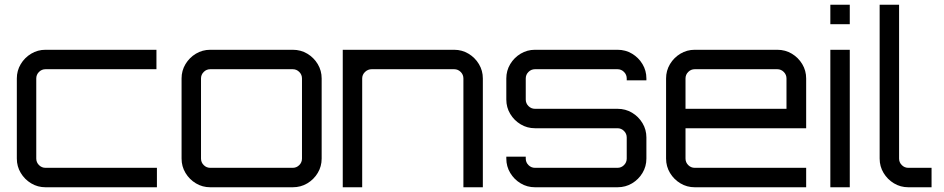

<svg xmlns="http://www.w3.org/2000/svg" viewBox="-20 -790 3981 810"><path d="M172 0Q139 0 111.5 -16.5Q84 -33 67.5 -60.5Q51 -88 51 -121V-459Q51 -492 67.5 -519.5Q84 -547 111.5 -563.5Q139 -580 172 -580H640V-498H172Q156 -498 144.5 -486.5Q133 -475 133 -459V-121Q133 -105 144.5 -93.5Q156 -82 172 -82H642V0H172Z M867 0Q834 0 806.5 -16.5Q779 -33 762.5 -60.5Q746 -88 746 -121V-459Q746 -492 762.5 -519.5Q779 -547 806.5 -563.5Q834 -580 867 -580H1215Q1249 -580 1276.5 -563.5Q1304 -547 1320.5 -519.5Q1337 -492 1337 -459V-121Q1337 -88 1320.5 -60.5Q1304 -33 1276.5 -16.5Q1249 0 1215 0H867ZM867 -82H1215Q1231 -82 1242.5 -93.5Q1254 -105 1254 -121V-459Q1254 -475 1242.5 -486.5Q1231 -498 1215 -498H867Q851 -498 839.5 -486.5Q828 -475 828 -459V-121Q828 -105 839.5 -93.5Q851 -82 867 -82Z M1426 0V-580H1896Q1929 -580 1956.5 -563.5Q1984 -547 2000.5 -519.5Q2017 -492 2017 -459V0H1935V-459Q1935 -475 1923.5 -486.5Q1912 -498 1896 -498H1548Q1532 -498 1520 -486.5Q1508 -475 1508 -459V0Z M2237 0Q2204 0 2176.5 -16.5Q2149 -33 2132.5 -60.5Q2116 -88 2116 -121V-129H2198V-121Q2198 -105 2209.5 -93.5Q2221 -82 2237 -82H2585Q2601 -82 2612.5 -93.5Q2624 -105 2624 -121V-210Q2624 -226 2612.5 -237.5Q2601 -249 2585 -249H2237Q2204 -249 2176.5 -265.5Q2149 -282 2132.5 -309.5Q2116 -337 2116 -370V-459Q2116 -492 2132.5 -519.5Q2149 -547 2176.5 -563.5Q2204 -580 2237 -580H2585Q2619 -580 2646.5 -563.5Q2674 -547 2690.5 -519.5Q2707 -492 2707 -459V-451H2624V-459Q2624 -475 2612.5 -486.5Q2601 -498 2585 -498H2237Q2221 -498 2209.5 -486.5Q2198 -475 2198 -459V-370Q2198 -354 2209.5 -342.5Q2221 -331 2237 -331H2585Q2619 -331 2646.5 -314.5Q2674 -298 2690.5 -270.5Q2707 -243 2707 -210V-121Q2707 -88 2690.5 -60.5Q2674 -33 2646.5 -16.5Q2619 0 2585 0H2237Z M2911 0Q2878 0 2850.5 -16.5Q2823 -33 2806.5 -60.5Q2790 -88 2790 -121V-459Q2790 -492 2806.5 -519.5Q2823 -547 2850.5 -563.5Q2878 -580 2911 -580H3259Q3293 -580 3320.5 -563.5Q3348 -547 3364.5 -519.5Q3381 -492 3381 -459V-249H2872V-121Q2872 -105 2883.5 -93.5Q2895 -82 2911 -82H3381V0H2911ZM2872 -331H3298V-459Q3298 -475 3286.5 -486.5Q3275 -498 3259 -498H2911Q2895 -498 2883.5 -486.5Q2872 -475 2872 -459Z M3483 0V-580H3565V0ZM3483 -688V-770H3565V-688Z M3812 0Q3779 0 3751.5 -16.5Q3724 -33 3707.5 -60.5Q3691 -88 3691 -121V-770H3773V-121Q3773 -105 3784.5 -93.5Q3796 -82 3812 -82H3910V0H3812Z"/></svg>

Font: Orbitron
Style: Regular
Weight: 400
Designer: Matt McInerney
Foundry: The League of Moveable Type
Version: Version 2.001